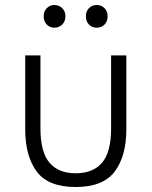

<svg xmlns="http://www.w3.org/2000/svg" viewBox="-20 -738 607 769"><path d="M283 11Q173 11 127 -51Q81 -113 81 -220V-516H142V-224Q142 -129 178 -86.5Q214 -44 283 -44Q353 -44 389 -86.5Q425 -129 425 -224V-516H486V-220Q486 -113 439.5 -51Q393 11 283 11ZM367 -627Q349 -627 336.5 -639.5Q324 -652 324 -673Q324 -693 336.5 -705.5Q349 -718 367 -718Q386 -718 398.5 -705.5Q411 -693 411 -673Q411 -652 398.5 -639.5Q386 -627 367 -627ZM198 -627Q180 -627 167.5 -639.5Q155 -652 155 -673Q155 -693 167.5 -705.5Q180 -718 198 -718Q216 -718 229 -705.5Q242 -693 242 -673Q242 -652 229 -639.5Q216 -627 198 -627Z"/></svg>

Font: Ubuntu Sans Light
Style: Regular
Weight: 300
Designer: Dalton Maag Ltd
Foundry: Dalton Maag Ltd
Version: Version 1.006; ttfautohint (v1.8.4.7-5d5b)